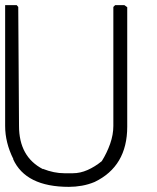

<svg xmlns="http://www.w3.org/2000/svg" viewBox="-21 -727 612 747"><path d="M44 -707 50 -700 53 -237Q53 -117 146 -69V-70Q189 -53 229 -53H263Q291 -53 319.5 -65.5Q348 -78 375 -100Q395 -132 407.5 -167.5Q420 -203 420 -237V-700L427 -707H463L474 -699V-234Q474 -80 347 -19Q323 -9 297.5 -4.5Q272 0 247 0Q79 0 30 -108H31Q-1 -172 -1 -237V-707Z"/></svg>

Font: Ekushey Kolom
Style: Regular
Weight: 400
Designer: Al Mamun Sumon
Foundry: Al Mamun Sumon
Version: Version 1.0